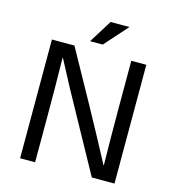

<svg xmlns="http://www.w3.org/2000/svg" viewBox="-128 -1005 1011 1112"><g transform="rotate(15 377.5 -449.0)"><path d="M525 0 356 -307Q260 -479 184 -626H182Q185 -455 185 -285V0H95V-712H230L400 -405Q501 -221 572 -86H574Q571 -257 571 -427V-712H661V0ZM311 -760 397 -898H510L387 -760Z"/></g></svg>

Font: CST
Style: Regular
Weight: 400
Version: Version 1.00